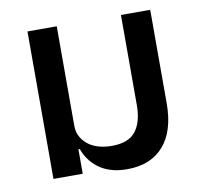

<svg xmlns="http://www.w3.org/2000/svg" viewBox="-67 -621 743 704"><g transform="rotate(-10 304.0 -268.5)"><path d="M352 12Q317 12 290.5 3.5Q264 -5 245 -19.5Q226 -34 213 -52.5Q200 -71 193 -91H188V0H79V-549H188V-179Q188 -154 199 -135.5Q210 -117 227 -105Q244 -93 266 -87.5Q288 -82 311 -82Q374 -82 400.5 -116.5Q427 -151 427 -213V-549H536V-201Q536 -98 488 -43Q440 12 352 12Z"/></g></svg>

Font: IBM Plex Thai Medium
Style: Regular
Weight: 500
Designer: Mike Abbink, Paul van der Laan, Pieter van Rosmalen, Ben Mitchell, Mark Frömberg
Foundry: Bold Monday
Version: Version 1.0